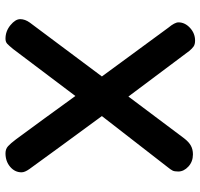

<svg xmlns="http://www.w3.org/2000/svg" viewBox="-36 -704 748 717"><g transform="rotate(-90 338.5 -346.0)"><path d="M593 -92Q613 -68 613 -54Q613 -30 592.5 -11Q572 8 545 8Q531 8 523 2.5Q515 -3 506 -14L336 -241L180 -33Q167 -16 153 -8Q139 0 120 0Q93 0 74.5 -17Q56 -34 56 -55Q56 -69 59.5 -76Q63 -83 72 -94L263 -340Q133 -517 65 -611Q53 -628 53 -640Q53 -665 73.5 -682.5Q94 -700 124 -700Q140 -700 150.5 -690.5Q161 -681 176 -661Q252 -558 338 -439Q423 -551 513 -671Q526 -687 533 -693.5Q540 -700 552 -700Q580 -700 602.5 -681.5Q625 -663 625 -645Q625 -627 612 -609L411 -340Z"/></g></svg>

Font: Mali SemiBold
Style: Regular
Weight: 600
Designer: Kitiyaporn Chalermlarp | Katatrad Aksorn Co.,Ltd.
Foundry: Cadson Demak Co.,Ltd.
Version: Version 1.000; ttfautohint (v1.6)